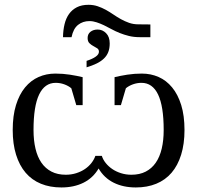

<svg xmlns="http://www.w3.org/2000/svg" viewBox="-20 -782 832 811"><path d="M396.5 -70.3Q373 -30.3 332.8 -10.3Q292.5 9.8 239.3 9.8Q190.9 9.8 152.8 -5.9Q114.7 -21.5 88.4 -52.2Q62 -83 47.9 -128.4Q33.7 -173.8 33.7 -232.9Q33.7 -293.5 47.6 -338.4Q61.5 -383.3 85.9 -412.8Q110.4 -442.4 143.1 -456.8Q175.8 -471.2 213.9 -471.2Q245.6 -471.2 275.1 -466.6Q304.7 -461.9 329.1 -456.1V-337.9H302.2L281.2 -409.2Q269 -419.4 251.5 -425.8Q233.9 -432.1 215.3 -432.1Q168.9 -432.1 145.3 -382.8Q121.6 -333.5 121.6 -232.9Q121.6 -189 129.9 -154.1Q138.2 -119.1 155 -94.7Q171.9 -70.3 197.5 -57.1Q223.1 -43.9 257.8 -43.9Q281.2 -43.9 302 -50.5Q322.8 -57.1 338.9 -68.1Q355 -79.1 366.2 -93.5Q377.4 -107.9 382.8 -123.5H410.2Q415 -107.9 426.5 -93.5Q438 -79.1 454.1 -68.1Q470.2 -57.1 491 -50.5Q511.7 -43.9 535.2 -43.9Q569.8 -43.9 595.5 -57.1Q621.1 -70.3 637.9 -94.7Q654.8 -119.1 663.1 -154.1Q671.4 -189 671.4 -232.9Q671.4 -333.5 647.7 -382.8Q624 -432.1 577.6 -432.1Q559.1 -432.1 541.5 -425.8Q523.9 -419.4 511.7 -409.2L490.7 -337.9H463.9V-456.1Q488.3 -461.9 517.8 -466.6Q547.4 -471.2 579.1 -471.2Q617.2 -471.2 649.9 -456.8Q682.6 -442.4 707 -412.8Q731.4 -383.3 745.4 -338.4Q759.3 -293.5 759.3 -232.9Q759.3 -173.8 745.1 -128.4Q731 -83 704.6 -52.2Q678.2 -21.5 640.1 -5.9Q602.1 9.8 553.7 9.8Q500.5 9.8 460.2 -10.3Q419.9 -30.3 396.5 -70.3ZM354 -761.7Q374.5 -761.7 392.6 -755.6Q410.6 -749.5 427 -740.5Q443.4 -731.4 459 -720.7Q474.6 -710 491 -700.9Q507.3 -691.9 525.4 -685.5Q543.5 -679.2 564.5 -679.2L615.2 -678.7V-625H569.8Q545.4 -625 524.7 -630.1Q503.9 -635.3 485.6 -642.6Q467.3 -649.9 450.9 -658.9Q434.6 -668 419.2 -675.3Q403.8 -682.6 388.4 -687.7Q373 -692.9 357.4 -692.9Q330.1 -692.9 309.8 -677Q289.6 -661.1 282.2 -625H246.1Q246.6 -654.8 252.7 -679.9Q258.8 -705.1 271.7 -723.1Q284.7 -741.2 304.9 -751.5Q325.2 -761.7 354 -761.7ZM345.7 -497.6V-524.9Q370.1 -532.7 384 -542.5Q397.9 -552.2 397.9 -563.5Q397.9 -573.2 390.4 -578.1Q382.8 -583 374 -587.6Q365.2 -592.3 357.7 -599.6Q350.1 -606.9 350.1 -621.6Q350.1 -638.2 362.1 -647.7Q374 -657.2 392.6 -657.2Q413.1 -657.2 428.2 -641.8Q443.4 -626.5 443.4 -598.6Q443.4 -577.6 437.3 -562Q431.2 -546.4 418.9 -534.7Q406.7 -522.9 388.4 -513.9Q370.1 -504.9 345.7 -497.6Z"/></svg>

Font: Liberation Serif
Style: Regular
Weight: 400
Designer: Steve Matteson
Foundry: Ascender Corporation
Version: Version 2.1.5